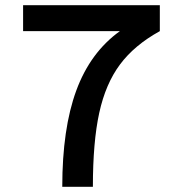

<svg xmlns="http://www.w3.org/2000/svg" viewBox="-20 -720 690 740"><path d="M442 -600H69V-700H596V-600Q498 -546 442.5 -471.5Q387 -397 362.5 -285Q338 -173 338 0H220Q220 -224 274 -371Q328 -518 442 -600Z"/></svg>

Font: MedMera Sans Semibold
Style: Regular
Weight: 600
Designer: Kasper Nordkvist
Foundry: UNCUT.wtf
Version: Version 1.300